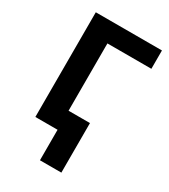

<svg xmlns="http://www.w3.org/2000/svg" viewBox="-220 -820 1001 1134"><g transform="rotate(30 280.5 -253.0)"><path d="M541 -713.9V-588.9H241.2V-129.9H387.2V208H241.2V0H89.8V-713.9Z"/></g></svg>

Font: Wonky
Style: Regular
Weight: 400
Designer: Monotype Design Team
Foundry: Monotype Imaging Inc.
Version: Version 3.000